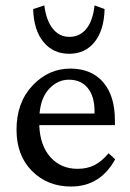

<svg xmlns="http://www.w3.org/2000/svg" viewBox="-20 -681 479 709"><path d="M329.1 -661.1 366.2 -647.5Q364.3 -569.3 329.3 -525.9Q294.4 -482.4 235.4 -482.4Q176.3 -482.4 140.4 -526.1Q104.5 -569.8 102.5 -647.5L143.6 -661.1Q150.9 -605 175 -575Q199.2 -544.9 236.3 -544.9Q274.9 -544.9 299.1 -575Q323.2 -605 329.1 -661.1ZM242.2 7.8Q155.3 7.8 98.1 -49.6Q41 -106.9 41 -202.1Q41 -302.7 100.6 -365.7Q160.2 -428.7 242.2 -427.7Q318.8 -426.8 361.6 -376.7Q404.3 -326.7 404.3 -236.3V-218.8H125Q127.9 -143.1 166.5 -100.3Q205.1 -57.6 266.6 -57.6Q301.3 -57.6 328.4 -71Q355.5 -84.5 380.9 -115.2L405.3 -92.8Q350.1 7.8 242.2 7.8ZM234.4 -386.7Q193.8 -386.7 162.6 -354.2Q131.3 -321.8 126 -261.7H329.1V-269.5Q329.1 -325.2 304 -356Q278.8 -386.7 234.4 -386.7Z"/></svg>

Font: Crimson Pro
Style: Regular
Weight: 400
Designer: Jacques Le Bailly
Foundry: Baron von Fonthausen
Version: Version 1.003